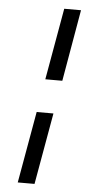

<svg xmlns="http://www.w3.org/2000/svg" viewBox="-56 -763 420 863"><g transform="rotate(5 154.0 -331.0)"><path d="M141.1 -405.8 198.2 -729H273.9L217.8 -405.8ZM58.1 66.9 115.2 -255.9H190.9L133.8 66.9Z"/></g></svg>

Font: Hubot Sans
Style: Italic
Weight: 400
Italic angle: -10°
Designer: Deni Anggara
Foundry: GitHub
Version: Version 1.001;gftools[0.9.31]